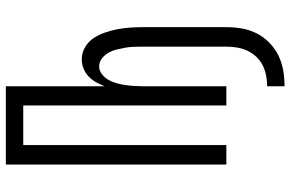

<svg xmlns="http://www.w3.org/2000/svg" viewBox="-184 -590 969 640"><g transform="rotate(-90 300.0 -270.5)"><path d="M332 194V136Q350 136 368 132.5Q386 129 402 121Q418 113 430.5 99.5Q443 86 450.5 70Q458 54 461 36Q464 18 464 0V-279Q464 -293 463.5 -308Q463 -323 460.5 -337Q458 -351 454.5 -365.5Q451 -380 444 -392.5Q437 -405 425 -414.5Q413 -424 398 -424Q384 -424 372 -414.5Q360 -405 353 -392.5Q346 -380 342 -365.5Q338 -351 336 -337Q334 -323 333 -308Q332 -293 332 -279V0H268V-677H136V0H71V-735H332V-406Q338 -421 345.5 -434.5Q353 -448 364.5 -459Q376 -470 391 -476Q406 -482 422 -482Q443 -482 462 -471Q481 -460 492.5 -442.5Q504 -425 511 -404.5Q518 -384 522 -363.5Q526 -343 527.5 -321.5Q529 -300 529 -279V0Q529 26 524.5 52Q520 78 508 101.5Q496 125 477 143.5Q458 162 434.5 173.5Q411 185 385 189.5Q359 194 332 194Z"/></g></svg>

Font: Iosevka Curly Light Extended
Style: Regular
Weight: 300
Width: 7
Monospace: yes
Designer: Belleve Invis
Foundry: Belleve Invis
Version: Version 11.1.0; ttfautohint (v1.8.3)